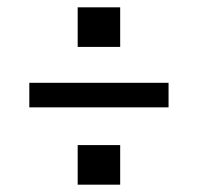

<svg xmlns="http://www.w3.org/2000/svg" viewBox="-20 -575 540 524"><path d="M192 -555H308V-447H192ZM60 -349H440V-282H60ZM192 -179H308V-71H192Z"/></svg>

Font: Play
Style: Regular
Weight: 400
Designer: Jonas Hecksher (Cyrillic expansion: Cyreal)
Foundry: Jonas Hecksher, Playtype, e-types AS
Version: Version 2.101; ttfautohint (v1.5.65-e2d9)